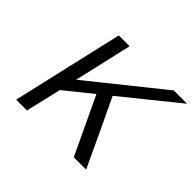

<svg xmlns="http://www.w3.org/2000/svg" viewBox="-153 -913 1131 1131"><g transform="rotate(45 412.0 -347.5)"><path d="M95 0 255 -695H345L262 -333L713 -695H824L481 -418L574 -222Q613 -139 678 0H575L406 -358L237 -222L185 0Z"/></g></svg>

Font: Coval
Style: Book Italic
Weight: 350
Foundry: Context Ltd
Version: Version 001.000